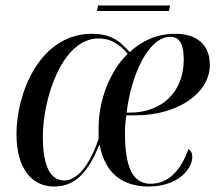

<svg xmlns="http://www.w3.org/2000/svg" viewBox="-20 -669 797 699"><path d="M333 -629H595L599 -649H337ZM177 10C250 10 299 -36 341 -141H343C363 -34 430 10 521 10C626 10 680 -52 680 -98C680 -112 674 -122 666 -126C639 -52 596 0 528 0C461 0 435 -65 435 -185C435 -208 437 -231 440 -249H471C631 -249 744 -332 744 -433C744 -505 698 -546 618 -546C552 -546 495 -520 452 -479C407 -533 366 -546 315 -546C123 -546 40 -327 40 -182C40 -50 99 10 177 10ZM453 -259H441C458 -399 521 -535 600 -535C635 -535 649 -506 649 -452C649 -334 569 -259 453 -259ZM214 -12C164 -12 136 -63 136 -171C136 -311 206 -529 339 -529C376 -529 410 -515 445 -473C383 -414 339 -308 339 -204C339 -189 339 -176 339 -164C305 -62 258 -12 214 -12Z"/></svg>

Font: Noto Serif Display SemiCondensed
Style: Italic
Weight: 400
Width: 4
Italic angle: -12°
Designer: Monotype Design Team
Foundry: Monotype Imaging Inc.
Version: Version 2.009